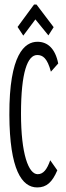

<svg xmlns="http://www.w3.org/2000/svg" viewBox="-20 -811 290 841"><path d="M82 -655 135 -726 192 -656 215 -692 140 -791H129L57 -693ZM143 10C184 10 209 -13 231 -65L200 -109C186 -69 170 -48 145 -48C105 -48 72 -136 72 -313C72 -496 101 -570 143 -570C167 -570 187 -557 203 -497L235 -533C222 -598 189 -628 144 -628C88 -628 20 -573 21 -308C22 -67 76 10 143 10Z"/></svg>

Font: Inconsolata UltraCondensed Thin
Style: Regular
Weight: 100
Width: 1
Monospace: yes
Designer: Raph Levien, Cyreal, Brenton Simpson
Foundry: Raph Levien, Cyreal, Google
Version: Version 3.100